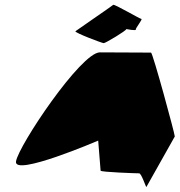

<svg xmlns="http://www.w3.org/2000/svg" viewBox="-20 -779 741 792"><path d="M46 -113C36 -49 385 -199 385 -199L395 -75C395 -69 543 -64 554 -64C564 -64 583 -2 584 -8L701 -216C702 -224 610 -562 603 -562C603 -562 470 -563 392 -563C314 -563 56 -178 46 -113ZM291 -650C288 -644 401 -601 408 -601C415 -601 502 -653 501 -659C501 -659 543 -651 540 -657C539 -663 570 -701 563 -701C557 -701 450 -764 447 -759C442 -754 291 -651 291 -650Z"/></svg>

Font: Ampere
Style: SCExtIta
Weight: 400
Version: Version 1